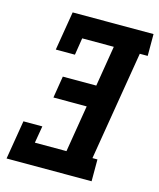

<svg xmlns="http://www.w3.org/2000/svg" viewBox="-111 -814 738 892"><g transform="rotate(15 258.0 -367.5)"><path d="M6 0 37 -187H128L114 -105H266L303 -330H143L160 -435H321L353 -630H201L188 -548H96L127 -735H516V-630H478L391 -105H415V0Z"/></g></svg>

Font: Iosevka Slab Extrabold
Style: Italic
Weight: 800
Italic angle: -9°
Monospace: yes
Designer: Belleve Invis
Foundry: Belleve Invis
Version: Version 11.1.0; ttfautohint (v1.8.3)